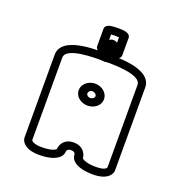

<svg xmlns="http://www.w3.org/2000/svg" viewBox="-127 -774 872 921"><g transform="rotate(20 309.0 -313.5)"><path d="M370.9 -656.8C357.6 -663.8 338.9 -664 319.2 -664C306.2 -664 294.2 -663.6 283.8 -661.8C270.6 -659.4 255.6 -652.6 255.6 -637.5V-548.5C255.6 -543 257.9 -537.7 261.9 -533.9C263.1 -532.7 264.4 -531.7 265.8 -530.8C223.2 -530.1 160.7 -525.6 119.8 -503.5C96.1 -490.6 78 -470.5 78 -441.5V-16.9C78 -12.2 80.1 3.9 97.9 17.4C112 28.6 134.8 37 171.5 37C213.2 37 249.8 29.4 271.2 10.4C286.1 -2.7 286.7 -16.8 286.7 -19.5C286.7 -19.5 286.7 -19.6 286.7 -19.7C286.7 -21.5 287.2 -37 309 -37C330 -37 331.3 -23.7 331.3 -19.5C331.3 -16.8 331.9 -2.7 346.8 10.4C368.2 29.4 404.8 37 446.5 37C482.2 37 504.8 29 519.1 18.3C537 5.2 540 -10.8 540 -16.8V-441.5C540 -470.5 521.9 -490.6 498.2 -503.4C463.5 -522.2 414.4 -528.3 373.1 -530.2C374.8 -531.2 376.3 -532.5 377.7 -533.9C381.6 -537.7 383.8 -543 383.8 -548.5V-637.5C383.8 -646.3 378 -653.1 370.9 -656.8ZM501 -19.5C500.7 -17.5 499.6 -14 492.6 -10C485.8 -6.1 472.4 -2 447.5 -2C403.6 -2 384.6 -11.7 377.9 -17C375.7 -18.7 375 -19.6 374.8 -20C374.5 -39.7 357.8 -76 309 -76C259.6 -76 243.9 -40.3 243.2 -20.8C242.7 -19 240.6 -15.3 231.3 -11.1C221.4 -6.6 202.5 -2 171.5 -2C136.1 -2 123.7 -10.5 119.7 -14.8C117.5 -17.1 117.1 -18.5 117 -18.9V-440.2C117 -458.2 134.5 -471.2 165.2 -479.9C202.8 -490.4 256.7 -492 285.3 -492C291.8 -492 297 -491.8 300.6 -491.6L300.7 -491H308.1L318 -489.9L318.3 -491.3C323 -491.7 326.6 -492 333.9 -492C362.4 -492 416 -490.4 453.2 -479.9C483.6 -471.2 501 -458.2 501 -440.2ZM244.3 -320C244.3 -288.4 274 -264.5 309 -264.5C344 -264.5 373.7 -288.4 373.7 -320C373.7 -351.3 344.4 -376.5 309 -376.5C273.6 -376.5 244.3 -351.3 244.3 -320ZM288.9 -320C288.9 -329.1 297.4 -337.5 309 -337.5C321 -337.5 330.2 -328.5 330.2 -320C330.2 -311.9 321.6 -303.5 309 -303.5C296.8 -303.5 288.9 -311.3 288.9 -320ZM299.1 -624.2C303.7 -624.6 310.2 -625 319.2 -625C328.1 -625 334.7 -624.6 339.3 -624.2V-596.1C334 -600.4 326.9 -603 319.2 -603C311.5 -603 304.4 -600.4 299.1 -596.1Z"/></g></svg>

Font: Platiipus Bold
Style: Bold
Weight: 400
Version: Version 001.000